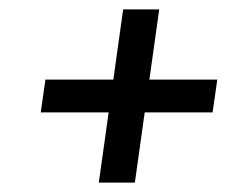

<svg xmlns="http://www.w3.org/2000/svg" viewBox="-20 -536 532 410"><path d="M299 -366H444L434 -296H289L268 -146H191L212 -296H67L77 -366H222L243 -516H320Z"/></svg>

Font: FiraGO Book
Style: Italic
Weight: 350
Italic angle: -8°
Designer: bBox Type GmbH
Foundry: bBox Type GmbH
Version: Version 1.001